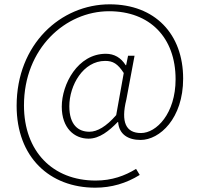

<svg xmlns="http://www.w3.org/2000/svg" viewBox="-20 -712 925 889"><path d="M421 157C496 157 564 137 627 98L610 70C558 102 498 124 423 124C224 124 91 -11 91 -224C91 -488 283 -660 485 -660C673 -660 793 -539 793 -345C793 -186 704 -96 633 -96C563 -96 539 -146 565 -251L603 -454H573L564 -410H562C540 -445 509 -463 470 -463C340 -463 266 -322 266 -218C266 -119 324 -70 390 -70C441 -70 485 -106 525 -147H527C531 -90 573 -64 631 -64C719 -64 828 -163 828 -348C828 -555 697 -692 488 -692C261 -692 57 -507 57 -222C57 16 210 157 421 157ZM394 -102C343 -102 301 -133 301 -220C301 -317 365 -430 467 -430C503 -430 525 -417 553 -374L518 -179C472 -126 430 -102 394 -102Z"/></svg>

Font: Harano Aji Gothic KR ExtraLight
Style: Regular
Weight: 250
Foundry: Masamichi Hosoda
Version: HaranoAjiGothicKR-ExtraLight version 20220220;ttx 4.29.1